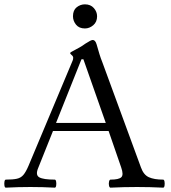

<svg xmlns="http://www.w3.org/2000/svg" viewBox="-21 -861 787 884"><path d="M6 3Q1 3 -0.5 -6Q-2 -15 -0.5 -24.5Q1 -34 6 -34Q38 -34 56.5 -38Q75 -42 86.5 -55.5Q98 -69 110 -97L313 -581Q316 -587 316 -595Q316 -602 309 -607.5Q302 -613 302 -617Q302 -620 324 -631Q335 -637 346 -643Q357 -649 372 -660Q398 -677 406 -677Q418 -677 424 -656Q431 -631 437 -611.5Q443 -592 450 -575L628 -90Q640 -56 664.5 -45Q689 -34 730 -34Q735 -34 736.5 -24.5Q738 -15 736.5 -6Q735 3 730 3Q669 0 610 0Q548 0 488 3Q483 3 481 -6Q479 -15 481 -24.5Q483 -34 488 -34Q526 -34 537.5 -45Q549 -56 537 -90L479 -258H223L155 -88Q141 -55 160 -44.5Q179 -34 231 -34Q236 -34 237.5 -24.5Q239 -15 237.5 -6Q236 3 231 3Q175 0 119 0Q63 0 6 3ZM237 -295H466L363 -588H354ZM370 -730Q343 -730 329 -747.5Q315 -765 315 -786Q315 -814 332 -827.5Q349 -841 370 -841Q396 -841 411 -824Q426 -807 426 -786Q426 -760 408.5 -745Q391 -730 370 -730Z"/></svg>

Font: Junicode SmExp
Style: Regular
Weight: 400
Width: 6
Designer: Peter S. Baker
Version: Version 2.205; ttfautohint (v1.8.4)